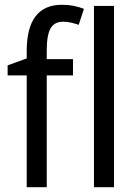

<svg xmlns="http://www.w3.org/2000/svg" viewBox="-20 -785 573 805"><path d="M458 -760H374V0H458ZM286 -537H176V-573Q176 -638 192 -666Q208 -694 245 -694Q262 -694 278.5 -690Q295 -686 310 -681L332 -748Q311 -756 288.5 -760.5Q266 -765 240 -765Q92 -765 92 -571V-540L12 -511V-469H92V0H176V-469H286Z"/></svg>

Font: Noto Sans UI SemiCondensed
Style: Regular
Weight: 400
Width: 4
Designer: Monotype Design Team
Foundry: Monotype Imaging Inc.
Version: 1.001